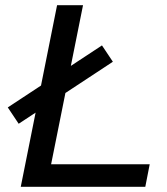

<svg xmlns="http://www.w3.org/2000/svg" viewBox="-20 -720 642 740"><path d="M200 -700H300L177 -87H557L540 0H60ZM10 -306 373 -545 415 -482 52 -243Z"/></svg>

Font: Montserrat Alternates Medium
Style: Italic
Weight: 500
Italic angle: -11.3°
Designer: Julieta Ulanovsky
Foundry: Julieta Ulanovsky
Version: Version 7.200